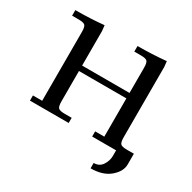

<svg xmlns="http://www.w3.org/2000/svg" viewBox="-131 -578 835 834"><g transform="rotate(30 286.5 -161.5)"><path d="M22 -411.1V-439Q94.7 -439 165 -445.8L168 -418V-245.1H405.8V-371.1Q405.8 -396.5 398.7 -403.8Q391.6 -411.1 367.2 -411.1H334V-439Q407.2 -439 477.1 -445.8L480 -418V-65.9Q480 -41 487.1 -33.4Q494.1 -25.9 519 -25.9H554.2V27.8Q554.2 63 519 93Q483.9 123 422.9 123V96.2Q451.2 96.2 465.6 74.2Q480 52.2 480 27.8V0H359.9V-25.9H405.8V-217.8H168V-65.9Q168 -41 175 -33.4Q182.1 -25.9 207 -25.9H242.2V0H47.9V-25.9H94.2V-371.1Q94.2 -396 87.2 -403.6Q80.1 -411.1 55.2 -411.1Z"/></g></svg>

Font: Dihjauti S
Style: Regular
Weight: 400
Designer: T. Christopher White
Version: Version 3.0.0